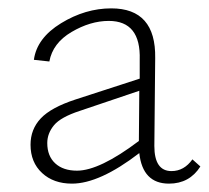

<svg xmlns="http://www.w3.org/2000/svg" viewBox="-20 -435 499 459"><path d="M440 -54 459 -37Q433 4 384 4Q321 4 313 -69Q218 4 152 4Q108 4 80.5 -21.5Q53 -47 53 -89Q53 -126 77.5 -152Q102 -178 160 -197L314 -247V-292Q317 -385 240 -385Q196 -385 151 -358.5Q106 -332 98 -288L61 -292Q68 -344 126 -379.5Q184 -415 246 -415Q353 -415 351 -296L349 -86Q349 -26 390 -26Q420 -26 440 -54ZM93 -93Q93 -62 112 -44.5Q131 -27 164 -27Q218 -27 312 -98L313 -218L171 -170Q125 -155 109 -135.5Q93 -116 93 -93Z"/></svg>

Font: EauTestText Light
Style: Regular
Weight: 300
Designer: Christian Thalmann (Catharsis Fonts)
Version: Version 0.001;PS 000.001;hotconv 1.0.88;makeotf.lib2.5.64775